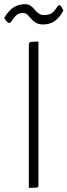

<svg xmlns="http://www.w3.org/2000/svg" viewBox="-79 -899 323 919"><path d="M59 0V-676Q59 -688 61 -693Q63 -698 73 -699Q83 -700 105 -700V-12Q105 -6 103 -3.5Q101 -1 91.5 -0.5Q82 0 59 0ZM127 -782Q105 -782 92 -790.5Q79 -799 70 -809.5Q61 -820 52.5 -828.5Q44 -837 31 -837Q11 -837 -1.5 -825.5Q-14 -814 -21 -801.5Q-28 -789 -34 -789Q-40 -789 -46 -795.5Q-52 -802 -55.5 -807.5Q-59 -813 -59 -813Q-35 -853 -10.5 -866Q14 -879 40 -879Q57 -879 68 -871Q79 -863 87 -853Q95 -843 105.5 -835Q116 -827 132 -827Q159 -827 172 -838.5Q185 -850 192 -862Q199 -874 204 -874Q210 -874 214.5 -867.5Q219 -861 221.5 -854Q224 -847 224 -847Q220 -840 212.5 -829Q205 -818 193.5 -807Q182 -796 165.5 -789Q149 -782 127 -782Z"/></svg>

Font: Yanone Kaffeesatz Light
Style: Regular
Weight: 300
Designer: Yanone (Cyrillic: Daniel Pouzeot, Huerta Tipografica, and Cyreal)
Foundry: Yanone
Version: Version 2.003